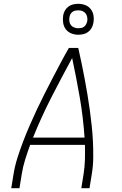

<svg xmlns="http://www.w3.org/2000/svg" viewBox="-20 -986 640 1006"><path d="M39 0 51 -74Q58 -117 71.5 -159.5Q85 -202 101 -244Q117 -286 135 -327.5Q153 -369 172.5 -410.5Q192 -452 212.5 -492.5Q233 -533 254 -573.5Q275 -614 296.5 -654.5Q318 -695 341 -735H390Q399 -695 407.5 -654.5Q416 -614 423.5 -573.5Q431 -533 438 -492Q445 -451 450.5 -410Q456 -369 460.5 -327.5Q465 -286 467 -244Q469 -202 468.5 -159Q468 -116 461 -74L449 0H406L418 -74Q424 -112 425 -150.5Q426 -189 425 -227H138Q124 -189 112 -150.5Q100 -112 94 -74L82 0ZM423 -265Q416 -371 398 -475Q380 -579 358 -682Q302 -579 249 -475.5Q196 -372 153 -265ZM390 -804Q371 -804 353.5 -811Q336 -818 325 -832.5Q314 -847 311 -866Q308 -885 311 -905Q313 -918 320 -930.5Q327 -943 338.5 -951.5Q350 -960 363.5 -963Q377 -966 390 -966Q410 -966 427.5 -959Q445 -952 456 -937.5Q467 -923 470 -904Q473 -885 469 -865Q467 -852 460 -839.5Q453 -827 441.5 -818.5Q430 -810 416.5 -807Q403 -804 390 -804ZM390 -838Q398 -838 406 -839.5Q414 -841 420.5 -846Q427 -851 431 -858.5Q435 -866 437 -874Q439 -885 437 -896Q435 -907 428.5 -915.5Q422 -924 412 -928Q402 -932 390 -932Q383 -932 375 -930.5Q367 -929 360 -924Q353 -919 349 -911.5Q345 -904 344 -896Q342 -885 343.5 -874Q345 -863 351.5 -854.5Q358 -846 368.5 -842Q379 -838 390 -838Z"/></svg>

Font: Iosevka Curly XLtExObl
Style: Regular
Weight: 200
Width: 7
Italic angle: -9°
Monospace: yes
Designer: Belleve Invis
Foundry: Belleve Invis
Version: Version 11.0.1; ttfautohint (v1.8.3)